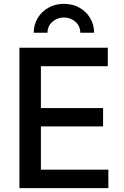

<svg xmlns="http://www.w3.org/2000/svg" viewBox="-20 -975 643 995"><path d="M80.6 0V-727.5H538.6V-631.8H191.9V-415H514.2V-319.8H191.9V-95.7H541.5V0ZM311.5 -955.1Q356 -955.1 391.4 -935.3Q426.8 -915.5 447.3 -881.3Q467.8 -847.2 467.8 -805.2H396Q396 -839.8 370.8 -862.1Q345.7 -884.3 311.5 -884.3Q276.9 -884.3 251.5 -862.1Q226.1 -839.8 226.1 -805.2H154.8Q154.8 -847.2 175.3 -881.3Q195.8 -915.5 231.2 -935.3Q266.6 -955.1 311.5 -955.1Z"/></svg>

Font: Inter Medium
Style: Regular
Weight: 500
Designer: Rasmus Andersson
Foundry: rsms
Version: Version 4.001;git-9221beed3